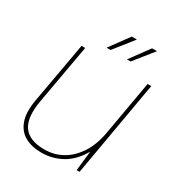

<svg xmlns="http://www.w3.org/2000/svg" viewBox="-165 -788 845 909"><g transform="rotate(30 257.0 -333.0)"><path d="M195 12Q142 12 104.5 -8.5Q67 -29 51 -73.5Q35 -118 48 -191L107 -521H127L69 -196Q52 -99 84.5 -53.5Q117 -8 199 -8Q252 -8 296.5 -33Q341 -58 372.5 -106.5Q404 -155 416 -225L468 -521H488L397 0H381L393 -108Q357 -45 305.5 -16.5Q254 12 195 12ZM325 -573 402 -678H429L345 -573ZM214 -573 291 -678H319L236 -573Z"/></g></svg>

Font: DM Sans 10pt Thin
Style: Italic
Weight: 250
Italic angle: -10°
Version: Version 4.004;gftools[0.9.30]